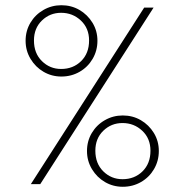

<svg xmlns="http://www.w3.org/2000/svg" viewBox="-20 -705 706 735"><path d="M215 -412Q178 -412 147 -430Q116 -448 97 -479.5Q78 -511 78 -549Q78 -587 96.5 -618Q115 -649 146.5 -667Q178 -685 215 -685Q253 -685 284 -667Q315 -649 334 -618Q353 -587 353 -549Q353 -511 334.5 -479.5Q316 -448 284.5 -430Q253 -412 215 -412ZM214 -441Q260 -441 290.5 -471Q321 -501 321 -550Q321 -597 289.5 -626.5Q258 -656 214 -656Q171 -656 140.5 -626.5Q110 -597 110 -550Q110 -501 140.5 -471Q171 -441 214 -441ZM450 10Q413 10 382 -8Q351 -26 332 -57.5Q313 -89 313 -127Q313 -165 331.5 -196Q350 -227 381.5 -245Q413 -263 450 -263Q488 -263 519 -245Q550 -227 569 -196Q588 -165 588 -127Q588 -89 569.5 -57.5Q551 -26 519.5 -8Q488 10 450 10ZM449 -19Q495 -19 525.5 -49Q556 -79 556 -128Q556 -175 524.5 -204.5Q493 -234 449 -234Q406 -234 375.5 -204.5Q345 -175 345 -128Q345 -79 375.5 -49Q406 -19 449 -19ZM98 0 532 -676H568L134 0Z"/></svg>

Font: Marine Company Thin
Style: Regular
Weight: 100
Designer: Rodrigo Fuenzalida
Foundry: fragTYPE
Version: Version 1.000